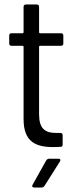

<svg xmlns="http://www.w3.org/2000/svg" viewBox="-20 -654 320 855"><path d="M262 -460V-496C262 -502 258 -506 252 -506H158C156 -506 154 -508 154 -510V-624C154 -630 150 -634 144 -634H95C89 -634 85 -630 85 -624V-510C85 -508 83 -506 81 -506H31C25 -506 21 -502 21 -496V-460C21 -454 25 -450 31 -450H81C83 -450 85 -448 85 -446V-124C85 -22 139 1 218 1C228 1 238 0 249 0C256 0 259 -4 259 -10V-52C259 -58 255 -62 249 -62H231C180 -62 154 -81 154 -146V-446C154 -448 156 -450 158 -450H252C258 -450 262 -454 262 -460ZM132 181H166C171 181 175 178 178 174L247 65C251 58 249 53 241 53H198C193 53 189 56 186 60L125 169C121 176 124 181 132 181Z"/></svg>

Font: Barlow Semi Condensed
Style: Regular
Weight: 400
Width: 4
Designer: Jeremy Tribby
Foundry: Tribby Type
Version: Version 1.422;hotconv 1.0.109;makeotfexe 2.5.65596